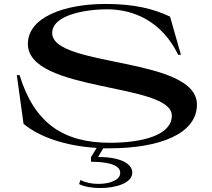

<svg xmlns="http://www.w3.org/2000/svg" viewBox="-20 -735 1070 971"><path d="M533 15C787 15 976 -58 976 -206C976 -450 244 -393 244 -568C244 -662 421 -688 521 -688C657 -688 799 -627 881 -458H895L840 -651C757 -690 661 -715 514 -715C301 -715 121 -646 121 -513C121 -267 849 -318 849 -150C849 -53 704 -13 536 -13C300 -13 154 -112 79 -355H65L99 -109C175 -45 305 3 469 13L440 60V83C499 83 588 91 588 139C588 176 535 195 477 195C444 195 410 188 387 175L380 196C405 209 446 216 487 216C565 216 649 191 649 138C649 95 594 59 476 59L502 15Z"/></svg>

Font: Sprat Extended Medium
Style: Regular
Weight: 500
Width: 9
Designer: Ethan Nakache
Foundry: Collletttivo
Version: Version 2.000;Glyphs 3.2 (3217)